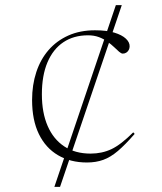

<svg xmlns="http://www.w3.org/2000/svg" viewBox="-20 -725 629 745"><path d="M191 0 429.5 -705H452.5L213 0ZM348.5 -607.5Q393.5 -607.5 423.2 -598.5Q453 -589.5 468.2 -575.2Q483.5 -561 483 -545Q483 -537.5 479.5 -531Q476 -524.5 470 -520.8Q464 -517 456.5 -517Q450.5 -517 442.2 -524.2Q434 -531.5 423 -542Q412 -552.5 397.2 -563.2Q382.5 -574 363.8 -581Q345 -588 321.5 -588Q266 -588 226 -561.2Q186 -534.5 164.2 -483.2Q142.5 -432 142.5 -359Q142.5 -288 164.8 -236.5Q187 -185 229.2 -157Q271.5 -129 331.5 -129Q375.5 -129 412.2 -146.2Q449 -163.5 497 -211.5L502.5 -205.5Q466.5 -164 437.8 -139.5Q409 -115 380.8 -104.8Q352.5 -94.5 317.5 -94.5Q253 -94.5 205 -122.8Q157 -151 130.8 -205Q104.5 -259 104.5 -337Q104.5 -395.5 120.8 -445Q137 -494.5 168.5 -530.8Q200 -567 245.2 -587.2Q290.5 -607.5 348.5 -607.5Z"/></svg>

Font: Newsreader 60pt ExtraLight
Style: Regular
Weight: 250
Designer: Hugues Gentile
Foundry: Production Type
Version: Version 1.003